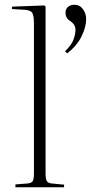

<svg xmlns="http://www.w3.org/2000/svg" viewBox="-20 -789 398 809"><path d="M45 0V-12L97 -16Q113 -18 118 -26Q123 -34 123 -60V-690Q123 -725 115 -736Q107 -747 80 -748L30 -751L31 -761L166 -766L172 -762V-59Q172 -35 177 -26.5Q182 -18 197 -16L250 -11V0ZM263 -564 254 -573Q282 -600 290 -623Q298 -646 298 -664Q298 -686 275 -701Q256 -713 256 -736Q256 -751 266.5 -760Q277 -769 293 -769Q316 -769 329.5 -750.5Q343 -732 343 -709Q343 -675 323.5 -635.5Q304 -596 263 -564Z"/></svg>

Font: Display Extralight
Style: Regular
Weight: 200
Designer: Latin by Veronika Burian and Jose Scaglione. Greek by Irene Vlachou. Cyrillic by Vera Evstafieva.
Foundry: TypeTogether
Version: Version 3.002